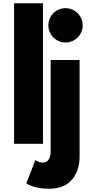

<svg xmlns="http://www.w3.org/2000/svg" viewBox="-20 -880 592 1175"><path d="M66 0H243V-860H66ZM290 -513V45C290 93 271 115 241 115C219 115 196 100 196 100L141 243C166 254 198 275 282 275C423 275 467 170 467 79V-513ZM381 -830C323 -830 276 -783 276 -725C276 -667 323 -620 381 -620C439 -620 486 -667 486 -725C486 -783 439 -830 381 -830Z"/></svg>

Font: Sztylet
Style: Bd
Weight: 700
Foundry: Cannot Into Space Fonts, PlusOne Fonts
Version: Version 0.12